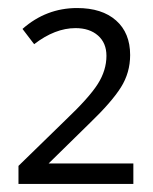

<svg xmlns="http://www.w3.org/2000/svg" viewBox="-20 -744 382 478"><path d="M26 -331 143 -445Q202 -501 223.5 -535Q245 -569 245 -605Q245 -637 224 -655.5Q203 -674 168 -674Q117 -674 65 -634L36 -672Q95 -724 172 -724Q234 -724 269 -693Q304 -662 304 -607Q304 -563 281 -526.5Q258 -490 204 -438L101 -337H312V-286H26Z"/></svg>

Font: OpenSansMMV
Style: Light
Weight: 300
Foundry: Ascender Corporation
Version: Version 4.001